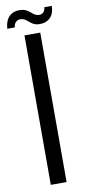

<svg xmlns="http://www.w3.org/2000/svg" viewBox="-126 -974 457 1012"><g transform="rotate(-10 103.0 -468.0)"><path d="M59.9 0V-800H144.4V0ZM188.6 -928.1H228.8Q227.7 -885 204.9 -864.1Q182 -843.2 145.8 -844.8Q124.5 -846 111.2 -855.2Q97.8 -864.4 86.7 -874.2Q75.6 -884 60.2 -886.8Q43.7 -890 31.7 -880.8Q19.7 -871.7 16.8 -850.2H-23.3Q-19.3 -897.4 4.7 -917.9Q28.7 -938.4 66.3 -935.2Q81.3 -934 92.2 -928.2Q103.1 -922.4 111.7 -914.9Q120.4 -907.3 129.2 -901.1Q138 -894.9 149.2 -893.3Q167.7 -890.6 177.9 -901.5Q188.1 -912.4 188.6 -928.1Z"/></g></svg>

Font: Big Shoulders Stencil Text SC Thin
Style: Regular
Weight: 100
Designer: Patric King
Foundry: XO Type Co
Version: Version 2.001